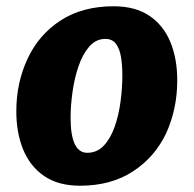

<svg xmlns="http://www.w3.org/2000/svg" viewBox="-20 -584 617 612"><path d="M235 8Q166 8 121 -22.8Q76 -53.5 54 -107Q32 -160.5 32 -229Q32 -320.5 68 -397Q103.5 -473.5 173.2 -518.8Q243 -564 342 -564Q411 -564 456 -533.8Q501 -503.5 523 -450.2Q545 -397 545 -328Q545 -237.5 510 -160Q474 -83.5 404 -37.8Q334 8 235 8ZM258 -97Q289.5 -97 311 -120Q332.5 -143 345.5 -180Q358.5 -217 364.2 -260.2Q370 -303.5 370 -344Q370 -374 366 -400.5Q362 -427 350.2 -443.5Q338.5 -460 316 -460Q285.5 -460 264.2 -435.2Q243 -410.5 230 -372Q217 -333.5 211 -290Q205 -246.5 205 -209Q205 -97 258 -97Z"/></svg>

Font: Merriweather Sans ExtraBold
Style: Italic
Weight: 800
Italic angle: -7.5°
Designer: Eben Sorkin
Foundry: Eben Sorkin
Version: Version 2.001; ttfautohint (v1.8.3)